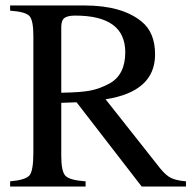

<svg xmlns="http://www.w3.org/2000/svg" viewBox="-20 -682 707 702"><path d="M660 0H498L260 -308L204 -306V-112Q204 -55 219.5 -39Q235 -23 293 -19V0H17V-19Q74 -24 88 -41Q102 -58 102 -124V-551Q102 -607 88 -623Q74 -639 17 -643V-662H289Q426 -662 498 -603Q547 -563 547 -483Q547 -347 366 -319L566 -66Q587 -40 606 -31Q625 -22 660 -19ZM204 -583V-343Q276 -344 311 -351Q346 -358 381 -377Q438 -409 438 -491Q438 -625 255 -625Q228 -625 216 -616.5Q204 -608 204 -583Z"/></svg>

Font: STIX
Style: Regular
Weight: 400
Designer: MicroPress Inc., with final additions and corrections provided by Coen Hoffman, Elsevier (retired)
Version: Version 1.1.1